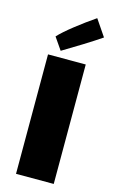

<svg xmlns="http://www.w3.org/2000/svg" viewBox="-122 -838 526 885"><g transform="rotate(15 141.0 -395.0)"><path d="M51 -570H231V0H51ZM227 -790 280 -712Q248 -690 195 -657Q142 -624 103 -601L63 -659Q86 -684 133 -721Q180 -758 227 -790Z"/></g></svg>

Font: Lalezar
Style: Regular
Weight: 400
Designer: Borna Izadpanah
Foundry: Borna Izadpanah
Version: Version 1.004